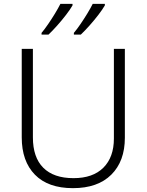

<svg xmlns="http://www.w3.org/2000/svg" viewBox="-20 -968 762 998"><path d="M629 -252Q629 -130 558.5 -60Q488 10 359 10Q230 10 161.5 -60Q93 -130 93 -254V-714H151V-254Q151 -150 205 -96Q259 -42 362 -42Q463 -42 517.5 -96.5Q572 -151 572 -248V-714H629ZM525 -948V-940Q513 -919 491.5 -891Q470 -863 445.5 -835.5Q421 -808 400 -788H364V-797Q380 -816 398.5 -843Q417 -870 434 -898Q451 -926 462 -948ZM357 -948V-940Q345 -919 323.5 -891Q302 -863 277.5 -835.5Q253 -808 232 -788H196V-797Q212 -816 230.5 -843Q249 -870 266 -898Q283 -926 294 -948Z"/></svg>

Font: Noto Sans Cherokee Light
Style: Regular
Weight: 300
Designer: Monotype Design Team
Foundry: Monotype Imaging Inc.
Version: Version 2.001; ttfautohint (v1.8.4.7-5d5b)